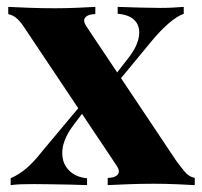

<svg xmlns="http://www.w3.org/2000/svg" viewBox="-20 -538 586 558"><path d="M257 -518V-497Q237 -497 228.5 -488Q220 -479 230 -463L492 -71Q503 -56 516 -40Q529 -24 546 -21V0Q529 -1 495 -2.5Q461 -4 427 -4Q389 -4 350.5 -2.5Q312 -1 293 0V-21Q313 -21 321.5 -30Q330 -39 320 -55L58 -447Q43 -471 31 -482.5Q19 -494 4 -497V-518Q23 -517 62 -515.5Q101 -514 139 -514Q173 -514 206.5 -515.5Q240 -517 257 -518ZM217 -235Q217 -235 218.5 -229Q220 -223 221 -217.5Q222 -212 222 -212L197 -179Q165 -138 161.5 -103Q158 -68 178 -45.5Q198 -23 233 -20V0Q214 -1 184 -1.5Q154 -2 126 -2.5Q98 -3 80 -3Q58 -3 42 -2.5Q26 -2 11 0V-20Q36 -31 57.5 -49.5Q79 -68 104 -100ZM514 -518V-498Q493 -490 469.5 -469.5Q446 -449 421 -419L312 -287Q312 -287 310.5 -292.5Q309 -298 308 -304Q307 -310 307 -310L348 -363Q377 -398 383 -428Q389 -458 373.5 -476.5Q358 -495 322 -498V-518Q352 -517 386 -516Q420 -515 445 -515Q467 -515 483.5 -516Q500 -517 514 -518Z"/></svg>

Font: Playfair Display ExtraBold
Style: Regular
Weight: 800
Designer: Claus Eggers Sørensen
Foundry: Claus Eggers Sørensen
Version: Version 1.203